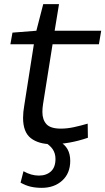

<svg xmlns="http://www.w3.org/2000/svg" viewBox="-20 -684 507 924"><path d="M402 -89 403 -21Q356 -5 312.5 2.5Q269 10 231 10Q166 10 128.5 -19Q91 -48 91 -117Q91 -144 97 -178L143 -471H30L40 -527L155 -536L188 -664H264L243 -536H467L456 -471H233L187 -182Q184 -163 184 -145Q184 -108 203.5 -86.5Q223 -65 273 -65Q303 -65 335.5 -72Q368 -79 402 -89ZM79 195 93 140Q130 161 167 161Q203 161 225 141Q247 121 247 81Q247 54 233.5 34Q220 14 190 -3H266Q318 25 318 90Q318 150 279.5 185Q241 220 181 220Q152 220 128 214.5Q104 209 79 195Z"/></svg>

Font: Georama Extended
Style: Italic
Weight: 400
Width: 7
Italic angle: -9°
Designer: Jean-Baptiste Levee
Foundry: Production Type
Version: Version 1.000